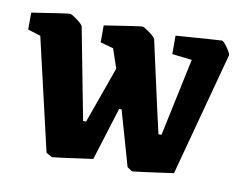

<svg xmlns="http://www.w3.org/2000/svg" viewBox="-62 -546 802 637"><g transform="rotate(10 339.5 -227.5)"><path d="M148.9 12.2 128.9 1 41 -377.9 -2 -391.1V-448.2Q116.2 -466.8 126 -466.8Q131.3 -466.8 150.1 -452.9Q168.9 -439 170.9 -432.1L214.8 -203.1L230 -124H240.2L308.1 -314L286.1 -378.9L242.2 -391.1V-448.2Q360.4 -466.8 370.1 -466.8Q375 -466.8 394 -452.9Q413.1 -439 415 -432.1L465.8 -203.1L483.9 -124H494.1L549.8 -386.2L482.9 -394V-456.1Q628.4 -466.8 637.2 -466.8Q642.6 -466.8 655.8 -448.5Q668.9 -430.2 668.9 -422.9L557.1 -5.9Q428.7 12.2 420.9 12.2Q418.9 12.2 414.3 9.5Q409.7 6.8 405.8 3.9L401.9 1L349.1 -184.1H340.8L285.2 -5.9Q156.7 12.2 148.9 12.2Z"/></g></svg>

Font: Grenze
Style: Bold
Weight: 700
Designer: Renata Polastri
Foundry: Omnibus-Type
Version: Version 1.002;PS 001.002;hotconv 1.0.88;makeotf.lib2.5.64775